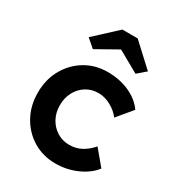

<svg xmlns="http://www.w3.org/2000/svg" viewBox="-186 -878 912 999"><g transform="rotate(30 270.5 -379.0)"><path d="M300 10Q225 10 165.5 -26Q106 -62 71.5 -124Q37 -186 37 -265Q37 -343 71.5 -405Q106 -467 165.5 -503Q225 -539 300 -539Q371 -539 429.5 -513Q488 -487 521 -440L446 -350Q425 -379 388 -399.5Q351 -420 313 -420Q271 -420 238.5 -399.5Q206 -379 187.5 -344Q169 -309 169 -265Q169 -221 188 -186Q207 -151 240 -130.5Q273 -110 314 -110Q353 -110 386 -127.5Q419 -145 446 -177L521 -87Q487 -43 427 -16.5Q367 10 300 10ZM172 -603 122 -646 254 -768H346L478 -646L428 -603L300 -675Z"/></g></svg>

Font: Lexend SemiBold
Style: Regular
Weight: 600
Designer: Bonnie Shaver-Troup, Thomas Jockin
Foundry: Lexend
Version: Version 1.005; ttfautohint (v1.8.3)